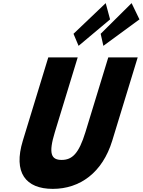

<svg xmlns="http://www.w3.org/2000/svg" viewBox="-20 -1192 911 1227"><path d="M449.7 -976 482.2 -899 683.5 -1068 655.5 -1172ZM623.3 -976 640.6 -899 871.2 -1068 821 -1172ZM671.9 -825H859.9L697.3 -293C634.9 -89 491.1 15 317.4 15C143.7 15 63.5 -89 125.9 -293L288.5 -825H476.5L330.7 -348C288.5 -210 306.9 -170 374 -170C441 -170 483.9 -210 526.1 -348Z"/></svg>

Font: Hussar
Style: BdSuprConOblThree
Weight: 700
Foundry: Cannot Into Space Fonts
Version: Version 2.00